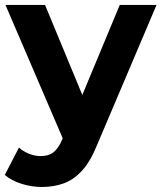

<svg xmlns="http://www.w3.org/2000/svg" viewBox="-30 -558 656 780"><path d="M139.8 201.6Q98.5 201.6 57.4 188.7Q16.3 175.8 -10.5 152.6L47 41.6Q65.2 57.7 88.5 66.9Q111.8 76.1 135.5 76.1Q167.9 76.1 187.5 60.5Q207.1 45 222.6 9.2L251 -56.7L263.4 -73.8L456.5 -537.9H605.9L363.4 33.3Q337 98.1 303.6 134.9Q270.1 171.8 229.4 186.7Q188.8 201.6 139.8 201.6ZM232.1 20.8 -7.8 -537.9H153L339.4 -87.8Z"/></svg>

Font: Montserrat Thin
Style: Regular
Weight: 100
Designer: Julieta Ulanovsky
Foundry: Julieta Ulanovsky
Version: Version 9.000